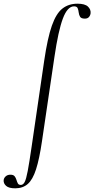

<svg xmlns="http://www.w3.org/2000/svg" viewBox="-112 -746 512 1041"><path d="M-29.4 275Q-64 275 -78.8 261.8Q-93.6 248.6 -92.2 230.8Q-90.8 218.6 -80.9 209.9Q-71 201.2 -55.8 201.2Q-39.4 201.2 -32.8 209.5Q-26.2 217.8 -22.9 228.9Q-19.6 240 -15.3 248.3Q-11 256.6 1 256.6Q13.2 256.6 21.5 241.4Q29.8 226.2 38.3 181.3Q46.8 136.4 59.8 47L127.8 -418Q145.8 -540 169.1 -606.5Q192.4 -673 226.3 -699.5Q260.2 -726 308 -726Q348.2 -726 364.7 -710.4Q381.2 -694.8 379.2 -674.2Q377.8 -662.2 370.2 -653.6Q362.6 -645 348.2 -645Q328.4 -645 322.3 -654.9Q316.2 -664.8 314.7 -678.3Q313.2 -691.8 309 -701.7Q304.8 -711.6 289.4 -711.6Q253.6 -711.6 228.8 -645.3Q204 -579 183.4 -439L115.4 21Q101.4 116.2 83.4 172.1Q65.4 228 38.6 251.5Q11.8 275 -29.4 275Z"/></svg>

Font: Cormorant Infant Light
Style: Italic
Weight: 300
Italic angle: -10°
Designer: Christian Thalmann (Catharsis Fonts)
Foundry: Catharsis Fonts
Version: Version 4.001